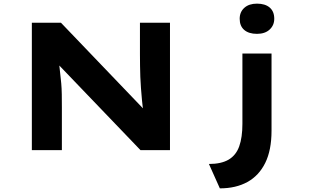

<svg xmlns="http://www.w3.org/2000/svg" viewBox="-20 -825 1700 1055"><path d="M155 0V-700H315L794 -200L769 -205Q763 -242 760 -276Q757 -310 754.5 -341.5Q752 -373 751 -403Q750 -433 749.5 -464Q749 -495 749 -527V-700H914V0H752L257 -516L300 -509Q304 -487 306 -465Q308 -443 311 -419Q314 -395 316.5 -367Q319 -339 319.5 -306Q320 -273 320 -234V0ZM1188 210 1128 76Q1196 76 1236.5 52Q1277 28 1294.5 -21Q1312 -70 1312 -145V-531H1472V-107Q1472 0 1437.5 70Q1403 140 1339.5 175Q1276 210 1188 210ZM1392 -639Q1347 -639 1322 -660.5Q1297 -682 1297 -722Q1297 -759 1322.5 -782Q1348 -805 1392 -805Q1437 -805 1462 -783.5Q1487 -762 1487 -722Q1487 -686 1461.5 -662.5Q1436 -639 1392 -639Z"/></svg>

Font: Lexend Tera
Style: Bold
Weight: 700
Designer: Bonnie Shaver-Troup, Thomas Jockin
Foundry: Lexend
Version: Version 1.007